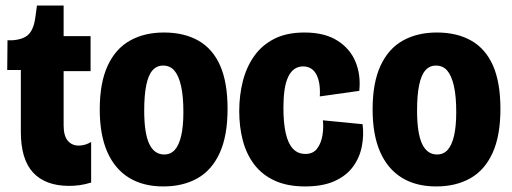

<svg xmlns="http://www.w3.org/2000/svg" viewBox="-20 -658 1842 691"><path d="M229 11Q144 11 99.5 -36.5Q55 -84 55 -184V-406H6L7 -513H24Q67 -516 85 -536.5Q103 -557 108 -601L113 -638H209V-528H306V-402H209V-207Q209 -169 224 -151.5Q239 -134 263 -134Q275 -134 286.5 -137.5Q298 -141 308 -147V-1Q285 6 266 8.5Q247 11 229 11Z M568 13Q495 13 444 -18.5Q393 -50 366 -111.5Q339 -173 339 -264Q339 -360 367.5 -421.5Q396 -483 448 -512Q500 -541 570 -541Q643 -541 694.5 -511.5Q746 -482 772.5 -421.5Q799 -361 799 -266Q799 -169 770.5 -107Q742 -45 690 -16Q638 13 568 13ZM571 -102Q594 -102 609 -118.5Q624 -135 632 -169Q640 -203 640 -255Q640 -312 631.5 -349Q623 -386 607.5 -404Q592 -422 567 -422Q544 -422 529 -405Q514 -388 506.5 -352Q499 -316 499 -260Q499 -179 517 -140.5Q535 -102 571 -102Z M1078 13Q1014 13 968.5 -8Q923 -29 895 -66Q867 -103 854 -152Q841 -201 841 -258Q841 -315 854 -366Q867 -417 895 -456.5Q923 -496 967.5 -518.5Q1012 -541 1076 -541Q1148 -541 1194 -512Q1240 -483 1259.5 -435.5Q1279 -388 1273 -331L1131 -311Q1133 -345 1126.5 -369.5Q1120 -394 1106 -406.5Q1092 -419 1071 -419Q1053 -419 1039.5 -409.5Q1026 -400 1017 -381Q1008 -362 1004 -334Q1000 -306 1000 -270Q1000 -215 1008.5 -178Q1017 -141 1034.5 -122.5Q1052 -104 1079 -104Q1107 -104 1121.5 -123.5Q1136 -143 1140.5 -171Q1145 -199 1142 -225L1285 -211Q1290 -170 1282 -130Q1274 -90 1250 -57.5Q1226 -25 1183.5 -6Q1141 13 1078 13Z M1550 13Q1477 13 1426 -18.5Q1375 -50 1348 -111.5Q1321 -173 1321 -264Q1321 -360 1349.5 -421.5Q1378 -483 1430 -512Q1482 -541 1552 -541Q1625 -541 1676.5 -511.5Q1728 -482 1754.5 -421.5Q1781 -361 1781 -266Q1781 -169 1752.5 -107Q1724 -45 1672 -16Q1620 13 1550 13ZM1553 -102Q1576 -102 1591 -118.5Q1606 -135 1614 -169Q1622 -203 1622 -255Q1622 -312 1613.5 -349Q1605 -386 1589.5 -404Q1574 -422 1549 -422Q1526 -422 1511 -405Q1496 -388 1488.5 -352Q1481 -316 1481 -260Q1481 -179 1499 -140.5Q1517 -102 1553 -102Z"/></svg>

Font: Bricolage Grotesque 72pt SemiCondensed ExtraBold
Style: Regular
Weight: 800
Width: 4
Designer: Mathieu Triay
Foundry: Atelier Triay
Version: Version 1.001;gftools[0.9.33.dev8+g029e19f]